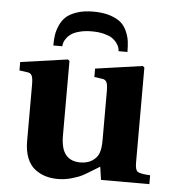

<svg xmlns="http://www.w3.org/2000/svg" viewBox="-52 -764 733 823"><g transform="rotate(5 314.5 -352.0)"><path d="M477.1 -556.2H439Q438.5 -564.9 435.8 -573.2Q433.1 -581.5 424.8 -592.5Q416.5 -603.5 404.1 -611.6Q391.6 -619.6 369.4 -625.2Q347.2 -630.9 317.9 -630.9Q288.6 -630.9 266.4 -625.2Q244.1 -619.6 231.7 -611.6Q219.2 -603.5 210.9 -592.5Q202.6 -581.5 200 -573.2Q197.3 -564.9 196.8 -556.2H158.2Q158.2 -580.6 160.9 -600.1Q163.6 -619.6 173.3 -642.3Q183.1 -665 199.5 -680.2Q215.8 -695.3 245.8 -705.6Q275.9 -715.8 316.9 -715.8Q358.4 -715.8 388.4 -706.1Q418.5 -696.3 435.3 -681.9Q452.1 -667.5 461.9 -645Q471.7 -622.6 474.4 -602.5Q477.1 -582.5 477.1 -556.2ZM22.9 -437V-473.1L226.1 -502L232.9 -496.1V-175.8Q232.9 -118.7 254.2 -92.8Q275.4 -66.9 316.9 -66.9Q347.7 -66.9 368.2 -80.6Q388.7 -94.2 396 -113.8Q403.8 -133.8 403.8 -169.9V-380.9Q403.8 -409.7 398.2 -420.2Q392.6 -430.7 379.9 -432.1L345.2 -437V-473.1L547.9 -502L555.2 -496.1V-86.9Q555.2 -55.7 565.9 -48.1Q576.7 -40.5 620.1 -38.1V0H412.1L403.8 -56.2Q397 -52.2 372.3 -36.9Q347.7 -21.5 331.3 -12.9Q314.9 -4.4 285.9 3.9Q256.8 12.2 227.1 12.2Q198.2 12.2 173.8 4.9Q149.4 -2.4 127.9 -18.8Q106.4 -35.2 94.2 -65.7Q82 -96.2 82 -138.2V-380.9Q82 -409.7 76.4 -420.2Q70.8 -430.7 58.1 -432.1Z"/></g></svg>

Font: Linguistics Pro
Style: Bold
Weight: 700
Designer: Stefan Peev, Context Ltd
Foundry: Stefan Peev, Context Ltd
Version: Version 001.000